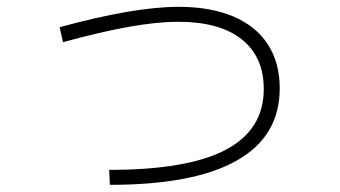

<svg xmlns="http://www.w3.org/2000/svg" viewBox="-20 -546 978 552"><path d="M738.3 -290Q738.3 -382.8 674.8 -433.1Q611.3 -483.4 492.2 -483.4Q432.6 -483.4 352.3 -469.2Q272 -455.1 161.1 -424.8L151.4 -467.8Q366.2 -526.4 493.2 -526.4Q585 -526.4 650.4 -498.8Q715.8 -471.2 750 -418.5Q784.2 -365.7 784.2 -292Q784.2 -154.3 660.9 -84.5Q537.6 -14.6 295.9 -14.6L293.9 -57.6Q519 -57.6 628.7 -115.2Q738.3 -172.9 738.3 -290Z"/></svg>

Font: Pretendard ExtraLight
Style: Regular
Weight: 200
Designer: Base glyphs from Inter by Rasmus Andersson; Hangeul glyphs from Noto Sans CJK(Source Han Sans) by Jang Soo-young and Kan
Foundry: Kil Hyung-jin
Version: Version 1.309